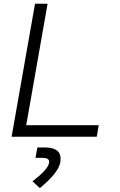

<svg xmlns="http://www.w3.org/2000/svg" viewBox="-20 -713 626 1001"><path d="M40.5 0H484.4L494.6 -60.1H116.7L228 -693.4H162.6ZM188 267.6C246.1 218.3 295.9 169.4 295.9 115.7C295.9 74.7 268.6 55.7 211.4 55.7H174.8L165 109.9H200.2C224.6 109.9 236.3 116.2 236.3 130.9C236.3 158.7 196.8 195.8 149.4 232.4Z"/></svg>

Font: Cascadia Mono NF Light
Style: Italic
Weight: 300
Italic angle: -10°
Monospace: yes
Designer: Aaron Bell
Foundry: Saja Typeworks
Version: Version 2404.023